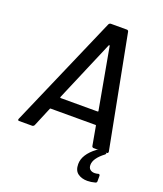

<svg xmlns="http://www.w3.org/2000/svg" viewBox="-159 -803 929 1095"><g transform="rotate(20 305.5 -256.0)"><path d="M462 -8 441 -125Q441 -128 438 -128H165Q162 -128 161 -125L112 -8Q107 0 99 0H20Q15 0 13.5 -3Q12 -6 14 -11L310 -692Q315 -700 323 -700H420Q423 -700 426 -698Q429 -696 430 -692L561 -11V-9Q561 0 552 0H472Q469 0 466 -2Q463 -4 462 -8ZM199 -204H422Q424 -204 425.5 -205.5Q427 -207 426 -209L359 -580Q359 -582 357 -582Q355 -582 353 -580L195 -209Q194 -207 195.5 -205.5Q197 -204 199 -204ZM558 171Q558 178 550 181Q525 188 502 188Q467 188 444 171Q421 154 421 115Q421 57 491 4Q498 0 504 0H544Q551 0 551 4Q551 8 546 12Q488 56 488 96Q488 114 498.5 123Q509 132 526 132Q536 132 547 129L550 128Q556 128 558 136V169Z"/></g></svg>

Font: Barlow Medium
Style: Italic
Weight: 500
Italic angle: -7°
Designer: Jeremy Tribby
Foundry: Tribby Type
Version: Version 1.408